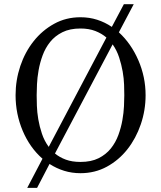

<svg xmlns="http://www.w3.org/2000/svg" viewBox="-20 -826 782 933"><path d="M371.1 -742.2Q414.1 -742.2 452.1 -730Q490.2 -717.8 523.4 -695.3L582 -805.7H629.9L557.6 -668.9Q617.2 -614.3 652.3 -533.2Q687.5 -452.1 687.5 -363.3Q687.5 -290 664.1 -221.7Q640.6 -153.3 599.1 -100.6Q557.6 -47.9 499.5 -16.1Q441.4 15.6 371.1 15.6Q329.1 15.6 291.5 3.9Q253.9 -7.8 220.7 -29.3L160.2 86.9H112.3L186.5 -54.7Q125 -108.4 90.3 -190.4Q55.7 -272.5 55.7 -363.3Q55.7 -436.5 78.6 -504.9Q101.6 -573.2 143.6 -626Q185.5 -678.7 243.2 -710.4Q300.8 -742.2 371.1 -742.2ZM158.2 -363.3Q158.2 -342.8 159.2 -312Q160.2 -281.2 166 -246.6Q171.9 -211.9 183.6 -176.8Q195.3 -141.6 216.8 -112.3L497.1 -643.6Q474.6 -663.1 443.4 -675.3Q412.1 -687.5 371.1 -687.5Q319.3 -687.5 283.2 -669.4Q247.1 -651.4 223.6 -622.1Q200.2 -592.8 187 -556.6Q173.8 -520.5 167.5 -484.4Q161.1 -448.2 159.7 -416Q158.2 -383.8 158.2 -363.3ZM371.1 -39.1Q422.9 -39.1 459 -57.1Q495.1 -75.2 518.6 -104.5Q542 -133.8 555.2 -169.9Q568.4 -206.1 574.7 -242.2Q581.1 -278.3 582.5 -310.1Q584 -341.8 584 -363.3Q584 -383.8 583 -414.1Q582 -444.3 576.2 -478Q570.3 -511.7 559.1 -546.4Q547.9 -581.1 527.3 -610.4L247.1 -80.1Q269.5 -61.5 299.8 -50.3Q330.1 -39.1 371.1 -39.1Z"/></svg>

Font: Subtext
Style: Regular
Weight: 400
Designer: Christopher J. Fynn
Foundry: Christopher J. Fynn for DDC
Version: Version 1.000 preliminary